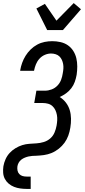

<svg xmlns="http://www.w3.org/2000/svg" viewBox="-28 -1010 548 1245"><path d="M145 215Q124 215 103 212Q82 209 63 201.5Q44 194 28.5 181Q13 168 3.5 150Q-6 132 -7.5 110.5Q-9 89 -6 68Q-2 45 8 22.5Q18 0 34.5 -18Q51 -36 72.5 -49Q94 -62 116.5 -69Q139 -76 162.5 -77.5Q186 -79 209 -80.5Q232 -82 255.5 -89Q279 -96 297.5 -112Q316 -128 325.5 -150.5Q335 -173 339 -196Q342 -213 343 -230.5Q344 -248 341 -264.5Q338 -281 331 -296Q324 -311 312 -322Q300 -333 283.5 -337.5Q267 -342 250 -342H194L208 -422H264Q285 -422 306.5 -430Q328 -438 344 -454.5Q360 -471 368 -492Q376 -513 379 -535Q382 -550 383 -565Q384 -580 381.5 -594.5Q379 -609 373 -622Q367 -635 357 -644.5Q347 -654 332.5 -658.5Q318 -663 303 -663Q283 -663 263 -654.5Q243 -646 228 -629.5Q213 -613 205 -593Q197 -573 193 -553V-551H103V-554Q107 -578 115.5 -602Q124 -626 138 -648.5Q152 -671 171 -689.5Q190 -708 213 -720.5Q236 -733 261 -738Q286 -743 311 -743Q338 -743 364.5 -737Q391 -731 412 -716.5Q433 -702 447 -680Q461 -658 467 -632.5Q473 -607 473 -579.5Q473 -552 469 -525Q465 -502 457 -479.5Q449 -457 434.5 -438Q420 -419 400 -404.5Q380 -390 359 -381Q382 -367 399 -345Q416 -323 424 -296.5Q432 -270 432.5 -240.5Q433 -211 428 -182Q424 -156 415 -131Q406 -106 390.5 -84.5Q375 -63 353 -45.5Q331 -28 306.5 -18Q282 -8 256.5 -4.5Q231 -1 206 0Q194 0 181.5 1Q169 2 157.5 4.5Q146 7 133.5 12Q121 17 110.5 25Q100 33 93.5 44.5Q87 56 85 68Q83 82 85.5 95.5Q88 109 97 118.5Q106 128 118.5 131.5Q131 135 145 135H171V215ZM278 -815 208 -955 263 -985 338 -876 450 -990 497 -950 380 -815Z"/></svg>

Font: Iosevka Medium Oblique
Style: Regular
Weight: 500
Italic angle: -9°
Monospace: yes
Designer: Belleve Invis
Foundry: Belleve Invis
Version: Version 32.5.0; ttfautohint (v1.8.4)